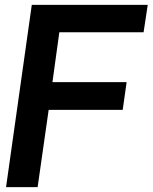

<svg xmlns="http://www.w3.org/2000/svg" viewBox="-20 -770 628 790"><path d="M224.1 -637.2 195.8 -432.1H501L484.9 -317.9H180.2L134.8 0H4.9L110.8 -750H587.9L570.8 -637.2Z"/></svg>

Font: Oakes Grotesk
Style: SemiBold Italic
Weight: 600
Designer: Samuel Oakes
Foundry: Samuel Oakes
Version: Version 1.0 | wf-rip DC20170320